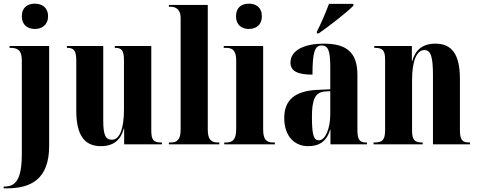

<svg xmlns="http://www.w3.org/2000/svg" viewBox="-38 -787 2603 1047"><path d="M152 -629C190 -629 224 -651 224 -698C224 -747 190 -767 152 -767C113 -767 81 -747 81 -698C81 -651 113 -629 152 -629ZM-18 240H0C133 240 230 188 230 9V-536H14V-526H18C54 -526 81 -517 81 -459V51C81 189 49 230 -12 230H-18Z M512 10C584 10 622 -27 637 -86H639V0H845V-10H841C799 -10 787 -24 787 -76V-536H588V-526H590C627 -526 638 -511 638 -458V-190C638 -83 614 -25 572 -25C537 -25 525 -52 525 -130V-536H327V-526H329C366 -526 378 -510 378 -456V-183C378 -48 424 10 512 10Z M883 0H1158V-10H1151C1115 -10 1095 -24 1095 -81V-760H883V-750H894C912 -750 947 -743 947 -689V-81C947 -24 927 -10 892 -10H883Z M1319 -629C1358 -629 1390 -651 1390 -698C1390 -747 1358 -767 1319 -767C1280 -767 1249 -747 1249 -698C1249 -651 1280 -629 1319 -629ZM1185 0H1461V-10H1451C1417 -10 1397 -24 1397 -81V-536H1182V-526H1196C1229 -526 1250 -512 1250 -458V-83C1250 -25 1230 -10 1195 -10H1185Z M1690 -615V-605H1700C1756 -644 1856 -721 1889 -756V-766H1756C1739 -721 1713 -658 1690 -615ZM1642 10C1701 10 1743 -14 1762 -80H1764V0H1963V-10H1960C1922 -10 1911 -25 1911 -81V-379C1911 -504 1849 -549 1727 -549C1628 -549 1546 -516 1546 -446C1546 -399 1585 -380 1666 -380C1666 -501 1678 -539 1716 -539C1751 -539 1763 -511 1763 -422V-300L1695 -297C1572 -292 1512 -243 1512 -144C1512 -42 1570 10 1642 10ZM1701 -22C1674 -22 1663 -46 1663 -150C1663 -245 1681 -284 1733 -288L1763 -290V-164C1763 -88 1737 -22 1701 -22Z M1999 0H2267V-10H2264C2222 -10 2209 -25 2209 -76V-350C2209 -459 2236 -514 2276 -514C2311 -514 2323 -479 2323 -376V0H2525V-10H2521C2481 -10 2470 -26 2470 -80V-357C2470 -492 2425 -549 2336 -549C2264 -549 2226 -512 2210 -454H2208V-536H2003V-526H2007C2049 -526 2062 -512 2062 -461V-79C2062 -25 2049 -10 2003 -10H1999Z"/></svg>

Font: Noto Serif Display ExtraCondensed ExtraBold
Style: Regular
Weight: 800
Width: 2
Designer: Monotype Design Team
Foundry: Monotype Imaging Inc.
Version: Version 2.009